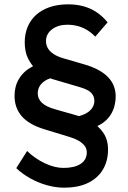

<svg xmlns="http://www.w3.org/2000/svg" viewBox="-20 -731 589 885"><path d="M323 -128 311 -190Q347 -194 370 -205Q393 -216 404 -232Q415 -248 415 -266Q415 -289 399.5 -304Q384 -319 349 -329L220 -367Q211 -370 190.5 -380Q170 -390 148 -409.5Q126 -429 110 -460Q94 -491 94 -536Q94 -574 107 -606Q120 -638 145.5 -661.5Q171 -685 208.5 -698Q246 -711 295 -711Q332 -711 365 -702Q398 -693 425.5 -674.5Q453 -656 476 -628L419 -562Q402 -580 381.5 -592.5Q361 -605 338 -611Q315 -617 290 -617Q248 -617 220 -596Q192 -575 192 -541Q192 -524 200.5 -509Q209 -494 227 -482Q245 -470 273 -462L366 -435Q443 -413 479.5 -374Q516 -335 513 -278Q510 -229 486 -196Q462 -163 420.5 -146.5Q379 -130 323 -128ZM274 134Q236 134 195.5 122.5Q155 111 118.5 90.5Q82 70 55 44L105 -35Q141 0 186.5 21.5Q232 43 273 43Q323 43 351.5 24.5Q380 6 380 -29Q380 -46 370 -59Q360 -72 343 -82Q326 -92 303 -99L185 -135Q115 -156 81 -194.5Q47 -233 47 -290Q47 -333 67.5 -367.5Q88 -402 127 -423Q166 -444 221 -444L231 -374Q208 -371 190.5 -360.5Q173 -350 163.5 -335Q154 -320 154 -300Q154 -276 173 -257.5Q192 -239 235 -227L330 -200Q367 -190 401 -170Q435 -150 456.5 -118.5Q478 -87 478 -41Q478 10 455 49.5Q432 89 387 111.5Q342 134 274 134Z"/></svg>

Font: Lexend Medium
Style: Regular
Weight: 500
Designer: Bonnie Shaver-Troup, Thomas Jockin
Foundry: Lexend
Version: Version 1.005